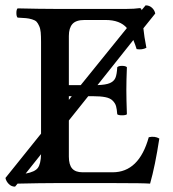

<svg xmlns="http://www.w3.org/2000/svg" viewBox="-48 -678 642 711"><path d="M104 -106.9 46.9 -35.2Q81.5 -41.5 92.3 -56.4Q103 -71.3 104 -106ZM207 -308.1 217.8 -321.8H207ZM251 -362.8 421.9 -574.2Q396.5 -604 342.8 -604H265.1Q233.4 -604 220.2 -589.1Q207 -574.2 207 -544.9V-362.8ZM526.9 -627.9 482.9 -573.2Q485.8 -543.5 494.1 -501Q478 -492.7 458 -496.1Q453.1 -512.2 445.8 -529.8L313 -362.8Q344.2 -363.8 359.1 -370.4Q374 -377 379.4 -389.6Q384.8 -402.3 386.2 -429.2Q391.1 -434.1 403.8 -434.1Q417 -434.1 421.9 -429.2Q419.9 -379.4 419.9 -344.2Q419.9 -312.5 421.9 -254.9Q418 -251 403.8 -251Q390.1 -251 386.2 -254.9Q384.8 -273.9 381.8 -284.7Q378.9 -295.4 369.6 -304.9Q360.4 -314.5 342.5 -318.1Q324.7 -321.8 294.9 -321.8H278.8L207 -231.9V-98.1Q207 -67.9 219.2 -54Q231.4 -40 257.8 -40H369.1Q466.8 -40 502.9 -169.9Q525.4 -174.8 542 -165Q526.4 -63 507.8 2Q483.4 0 377 0H154.8Q105 0 17.1 2L7.8 13.2Q-5.9 13.2 -15.6 3.2Q-25.4 -6.8 -27.8 -19L104 -183.1V-522.9Q104 -543.9 102.8 -557.9Q101.6 -571.8 96.9 -582Q92.3 -592.3 87.2 -597.7Q82 -603 70.6 -606.4Q59.1 -609.9 48.1 -610.8Q37.1 -611.8 17.1 -612.8Q12.7 -617.2 12.7 -629.9Q12.7 -642.6 17.1 -647Q103 -645 153.8 -645H421.9Q449.2 -645 469.2 -647.9Q476.1 -647.9 476.1 -640.1L491.2 -658.2Q504.9 -658.2 514.6 -649.4Q524.4 -640.6 526.9 -627.9Z"/></svg>

Font: Common Serif Medium
Style: Regular
Weight: 500
Designer: Philipp H. Poll, Khaled Hosny
Foundry: Stefan Peev, Context Ltd.
Version: Version 1.026